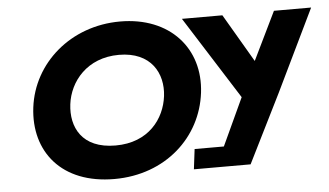

<svg xmlns="http://www.w3.org/2000/svg" viewBox="-51 -801 1529 892"><g transform="rotate(-5 714.0 -354.5)"><path d="M825.1 -705.1 1070 -318.4 967.6 -97.4H831.2L819.7 -3.9H924.3H1084.1L1243.2 -323.5L1427.7 -705.1H1254.3L1145.2 -480.7L1013.8 -705.1ZM101.4 -354.9C76.3 -150.1 203 8.9 448.4 8.9C687.7 8.9 858.5 -150.1 883.6 -354.9C908.8 -559.8 770.1 -717.9 537.6 -717.9C306.6 -717.9 126.6 -559.8 101.4 -354.9ZM274 -354.9C286.8 -459.5 369.6 -564 518.7 -564C668.9 -564 723.9 -459.5 711.1 -354.9C698.3 -250.4 621.7 -145.8 467.4 -145.8C309 -145.8 261.1 -250.4 274 -354.9Z"/></g></svg>

Font: Hussar
Style: BdSuprExtOblOne
Weight: 700
Foundry: Cannot Into Space Fonts
Version: Version 2.00